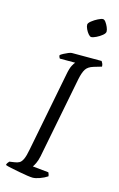

<svg xmlns="http://www.w3.org/2000/svg" viewBox="-145 -980 639 1035"><g transform="rotate(15 174.5 -462.0)"><path d="M149 0Q140 0 119 -3Q98 -6 72.5 -11Q47 -16 25 -20.5Q3 -25 -7 -29Q-6 -36 -1.5 -42Q3 -48 6 -51L33 -55Q49 -57 60 -63Q71 -69 79.5 -87Q88 -105 95 -143L181 -583Q188 -621 197.5 -638Q207 -655 211 -658H125Q123 -661 121 -665Q119 -669 119 -676Q125 -681 137 -687.5Q149 -694 161.5 -699Q174 -704 180 -704H346Q349 -700 352.5 -692.5Q356 -685 356 -675L312 -662Q282 -653 270 -634Q258 -615 250 -576L161 -122Q156 -98 148 -81.5Q140 -65 135 -59L224 -50Q225 -47 227.5 -41.5Q230 -36 230 -29Q212 -17 188.5 -8.5Q165 0 149 0ZM258 -814Q251 -814 242 -824.5Q233 -835 226.5 -849Q220 -863 220 -873Q220 -882 235 -894Q250 -906 268 -915Q286 -924 295 -924Q303 -924 311 -913Q319 -902 325 -888Q331 -874 331 -864Q331 -854 317 -842.5Q303 -831 285.5 -822.5Q268 -814 258 -814Z"/></g></svg>

Font: Texturina 72pt 72pt Light
Style: Italic
Weight: 300
Italic angle: -11°
Designer: Guillermo Torres Carreño
Foundry: Omnibus-Type
Version: Version 1.002; ttfautohint (v1.8.3)